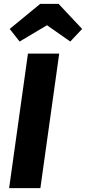

<svg xmlns="http://www.w3.org/2000/svg" viewBox="-20 -969 443 989"><path d="M81 -755 222 -839 342 -755 403 -820 282 -949H187L30 -820ZM285 -693H124L27 0H188Z"/></svg>

Font: Fira Sans
Style: Bold Italic
Weight: 700
Italic angle: -8°
Designer: bBox Type GmbH & Carrois Corporate GbR & Edenspiekermann AG
Foundry: bBox Type GmbH & Carrois Corporate GbR & Edenspiekermann AG
Version: Version 4.301;PS 004.301;hotconv 1.0.88;makeotf.lib2.5.64775